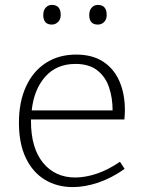

<svg xmlns="http://www.w3.org/2000/svg" viewBox="-20 -754 587 781"><path d="M276 7Q212 7 162.5 -23Q113 -53 85 -111.5Q57 -170 57 -255Q57 -339 85.5 -401.5Q114 -464 166.5 -498Q219 -532 290 -532Q356 -532 400 -503Q444 -474 466 -423Q488 -372 488 -306Q488 -298 487.5 -289.5Q487 -281 486 -268H106Q106 -265 106 -261Q106 -152 155 -92Q204 -32 286 -32Q327 -32 373.5 -47.5Q420 -63 468 -96L487 -67Q433 -29 379 -11Q325 7 276 7ZM287 -494Q210 -494 164 -442Q118 -390 109 -305H438Q438 -356 423.5 -399Q409 -442 375.5 -468Q342 -494 287 -494ZM378 -654Q343 -654 343 -693Q343 -712 353 -723Q363 -734 378 -734Q414 -734 414 -693Q414 -675 403.5 -664.5Q393 -654 378 -654ZM191 -654Q156 -654 156 -693Q156 -712 166 -723Q176 -734 191 -734Q227 -734 227 -693Q227 -675 216 -664.5Q205 -654 191 -654Z"/></svg>

Font: Bitter Light
Style: Regular
Weight: 300
Designer: Sol Matas, and Bitter project Authors
Foundry: Sol Matas
Version: Version 2.001